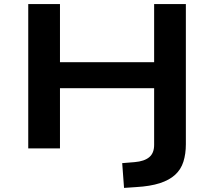

<svg xmlns="http://www.w3.org/2000/svg" viewBox="-20 -725 1046 938"><path d="M586 193 577 72 638 67Q685 63 709 43Q733 23 733 -17V-294H273V0H118V-705H273V-421H733V-705H888V-20Q888 27 876 65Q864 103 835.5 129Q807 155 760.5 170Q714 185 645 189Z"/></svg>

Font: Nunito Sans 7pt Expanded
Style: Bold
Weight: 700
Width: 7
Designer: Vernon Adams
Foundry: Vernon Adams
Version: Version 3.101;gftools[0.9.27]